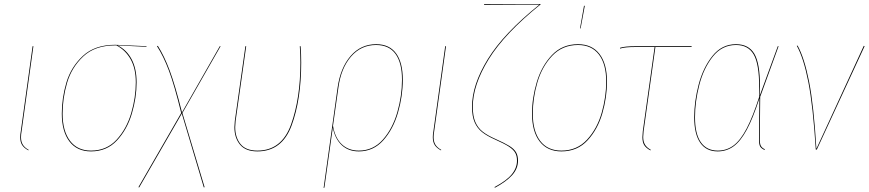

<svg xmlns="http://www.w3.org/2000/svg" viewBox="-20 -748 4343 960"><path d="M88 -92Q85 -76 85 -62Q85 -40 94 -25Q103 -10 123 1L122 4Q100 -8 90.5 -23Q81 -38 81 -62Q81 -76 84 -92L143 -517H147Z M289 -180Q289 -258 312 -335.5Q335 -413 394.5 -468.5Q454 -524 556 -524Q566 -524 713 -517L712 -514L568 -521Q613 -499 638 -452Q663 -405 663 -336Q663 -260 639.5 -180.5Q616 -101 565 -46Q514 9 435 9Q365 9 327 -41Q289 -91 289 -180ZM659 -336Q659 -405 633.5 -451Q608 -497 562 -521H556Q455 -521 396.5 -466Q338 -411 315.5 -334Q293 -257 293 -180Q293 -93 330 -44Q367 5 435 5Q513 5 563 -49.5Q613 -104 636 -182.5Q659 -261 659 -336Z M892 -183 1003 188 999 189 889 -180 676 189 672 188 886 -183Q852 -322 824.5 -395Q797 -468 765 -517L769 -519Q801 -469 828.5 -395.5Q856 -322 890 -186L1079 -517H1083Z M1486 -435Q1486 -250 1438 -120.5Q1390 9 1267 9Q1208 9 1180 -25Q1152 -59 1152 -112Q1152 -123 1154 -143L1207 -517H1211L1158 -143Q1156 -123 1156 -112Q1156 -61 1182.5 -28Q1209 5 1267 5Q1388 5 1435 -125Q1482 -255 1482 -435Q1482 -480 1479 -517H1483Q1486 -480 1486 -435Z M1994 -349Q1994 -268 1970 -185Q1946 -102 1896.5 -46.5Q1847 9 1774 9Q1722 9 1688.5 -22.5Q1655 -54 1644 -110L1602 190L1598 192L1668 -310Q1682 -409 1733 -468Q1784 -527 1861 -527Q1927 -527 1960.5 -481Q1994 -435 1994 -349ZM1990 -349Q1990 -434 1957.5 -478.5Q1925 -523 1860 -523Q1785 -523 1735 -465Q1685 -407 1672 -310L1645 -119Q1655 -59 1688.5 -27Q1722 5 1774 5Q1846 5 1894.5 -50Q1943 -105 1966.5 -187Q1990 -269 1990 -349Z M2151 -92Q2148 -76 2148 -62Q2148 -40 2157 -25Q2166 -10 2186 1L2185 4Q2163 -8 2153.5 -23Q2144 -38 2144 -62Q2144 -76 2147 -92L2206 -517H2210Z M2453 187Q2512 156 2538.5 124Q2565 92 2565 55Q2565 31 2555.5 15Q2546 -1 2523.5 -15.5Q2501 -30 2456 -50Q2415 -68 2390.5 -87.5Q2366 -107 2353 -137Q2340 -167 2340 -214Q2340 -324 2419.5 -453Q2499 -582 2677 -725H2587L2400 -724L2401 -728H2683V-726Q2503 -581 2423.5 -452Q2344 -323 2344 -214Q2344 -168 2356.5 -138.5Q2369 -109 2393 -90Q2417 -71 2458 -53Q2503 -33 2526.5 -18.5Q2550 -4 2560 13Q2570 30 2570 55Q2570 95 2541 127.5Q2512 160 2454 191Z M2640 -180Q2640 -258 2664 -338Q2688 -418 2739.5 -472.5Q2791 -527 2870 -527Q2940 -527 2977.5 -478Q3015 -429 3015 -340Q3015 -262 2992 -182Q2969 -102 2918 -46.5Q2867 9 2787 9Q2717 9 2678.5 -40.5Q2640 -90 2640 -180ZM3011 -340Q3011 -428 2974.5 -475.5Q2938 -523 2870 -523Q2792 -523 2741 -469Q2690 -415 2667 -336Q2644 -257 2644 -180Q2644 -92 2681 -43.5Q2718 5 2787 5Q2865 5 2915.5 -50Q2966 -105 2988.5 -184.5Q3011 -264 3011 -340ZM2904 -719 2883 -606H2880L2900 -719Z M3198 -92Q3196 -70 3196 -63Q3196 -40 3205 -25Q3214 -10 3234 1L3232 4Q3210 -8 3201 -22.5Q3192 -37 3192 -62Q3192 -70 3194 -92L3253 -513H3159Q3104 -513 3080 -505V-509Q3103 -517 3160 -517H3438V-513H3257Z M3780 -315Q3780 -286 3779 -271L3869 -517H3873L3781 -264L3779 -61Q3778 -31 3784 -19.5Q3790 -8 3804 -2L3803 2Q3787 -5 3780.5 -16Q3774 -27 3775 -60L3777 -256Q3745 -157 3714 -99.5Q3683 -42 3648 -16.5Q3613 9 3568 9Q3511 9 3481 -34.5Q3451 -78 3451 -162Q3451 -240 3473 -324.5Q3495 -409 3542 -468Q3589 -527 3660 -527Q3723 -527 3751.5 -479.5Q3780 -432 3780 -315ZM3455 -162Q3455 -79 3484 -37Q3513 5 3569 5Q3613 5 3647.5 -20.5Q3682 -46 3713 -105Q3744 -164 3776 -264V-310Q3776 -428 3748.5 -475.5Q3721 -523 3660 -523Q3590 -523 3544 -465Q3498 -407 3476.5 -323Q3455 -239 3455 -162Z M4062 -4 4299 -519 4303 -517 4064 0H4059Q4045 -219 4021.5 -338.5Q3998 -458 3964 -519L3968 -520Q4002 -459 4025.5 -339.5Q4049 -220 4062 -4Z"/></svg>

Font: Fira Sans Condensed Four
Style: Italic
Weight: 100
Width: 3
Italic angle: -8°
Designer: bBox Type GmbH & Carrois Corporate GbR & Edenspiekermann AG
Foundry: bBox Type GmbH & Carrois Corporate GbR & Edenspiekermann AG
Version: Version 4.301